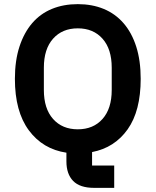

<svg xmlns="http://www.w3.org/2000/svg" viewBox="-20 -730 752 928"><path d="M532 178H435Q366 178 333.5 144.5Q301 111 301 50V8Q187 -9 119.5 -100Q52 -191 52 -349Q52 -437 74 -504.5Q96 -572 135.5 -618Q175 -664 231 -687Q287 -710 356 -710Q425 -710 481 -687Q537 -664 577 -618Q617 -572 638.5 -504.5Q660 -437 660 -349Q660 -194 597 -105Q534 -16 425 5V70H532ZM356 -105Q431 -105 475.5 -155Q520 -205 520 -295V-403Q520 -493 475.5 -543Q431 -593 356 -593Q281 -593 236.5 -543Q192 -493 192 -403V-295Q192 -205 236.5 -155Q281 -105 356 -105Z"/></svg>

Font: IBM Plex Sans Thai SemiBold
Style: Regular
Weight: 600
Designer: Mike Abbink, Paul van der Laan, Pieter van Rosmalen, Ben Mitchell, Mark Frömberg
Foundry: Bold Monday
Version: Version 1.1